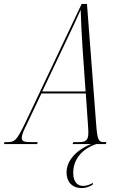

<svg xmlns="http://www.w3.org/2000/svg" viewBox="-77 -734 622 978"><path d="M-57 0H112L115 -10H86C48 -10 34 -13 34 -31C34 -51 47 -75 60 -102L134 -258H360L371 -100C372 -84 373 -72 373 -59C373 -18 360 -10 321 -10H296L293 0H387C336 19 262 69 262 145C262 190 288 224 340 224C358 224 373 219 394 208L397 197C382 206 365 213 347 213C322 213 296 198 296 146C296 74 345 23 413 0H462L465 -10H455C426 -10 419 -18 413 -99L366 -714H339L51 -107C7 -16 -3 -10 -41 -10H-54ZM251 -506C301 -612 312 -634 334 -684C335 -633 340 -541 344 -482L359 -268H138Z"/></svg>

Font: Noto Serif Display ExtraCondensed ExtraLight
Style: Italic
Weight: 200
Width: 2
Italic angle: -12°
Designer: Monotype Design Team
Foundry: Monotype Imaging Inc.
Version: Version 2.009